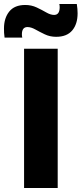

<svg xmlns="http://www.w3.org/2000/svg" viewBox="-66 -945 410 965"><path d="M55 0V-700H224V0ZM-43 -756Q-45 -768 -45.5 -780Q-46 -792 -46 -802Q-46 -854 -19.5 -887Q7 -920 61 -920Q92 -920 118.5 -907.5Q145 -895 166.5 -882.5Q188 -870 206 -870Q234 -870 234 -909Q234 -918 232 -925H320Q322 -912 323 -900.5Q324 -889 324 -878Q324 -824 297 -792Q270 -760 216 -760Q185 -760 159 -772.5Q133 -785 111.5 -797Q90 -809 72 -809Q44 -809 44 -772Q44 -763 46 -756Z"/></svg>

Font: Georama
Style: Bold
Weight: 700
Designer: Jean-Baptiste Levee
Foundry: Production Type
Version: Version 1.000